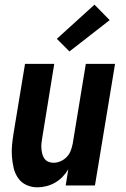

<svg xmlns="http://www.w3.org/2000/svg" viewBox="-20 -793 540 821"><path d="M140 8Q115 8 93 -2Q71 -12 57.5 -31.5Q44 -51 38.5 -74.5Q33 -98 31 -123Q29 -148 31.5 -173Q34 -198 38 -223L87 -520H212L161 -206Q159 -194 157.5 -182Q156 -170 157 -158.5Q158 -147 160.5 -136Q163 -125 169.5 -115.5Q176 -106 186.5 -101.5Q197 -97 209 -97Q224 -97 239 -103.5Q254 -110 265.5 -122Q277 -134 282.5 -149Q288 -164 291 -179L347 -520H472L386 0H261L272 -69Q262 -52 247.5 -37Q233 -22 215.5 -12Q198 -2 178.5 3Q159 8 140 8ZM277 -573 223 -627 384 -773 449 -707Z"/></svg>

Font: Iosevka SS04 Extrabold Oblique
Style: Regular
Weight: 800
Italic angle: -9°
Monospace: yes
Designer: Belleve Invis
Foundry: Belleve Invis
Version: Version 19.0.0; ttfautohint (v1.8.4)